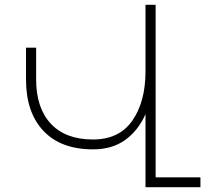

<svg xmlns="http://www.w3.org/2000/svg" viewBox="-20 -777 852 797"><path d="M812 -41V0H584V-303Q553 -234 499 -195.5Q445 -157 366 -157Q233 -157 160.5 -233.5Q88 -310 88 -447V-579H130V-447Q130 -329 191 -263.5Q252 -198 366 -198Q475 -198 529.5 -276.5Q584 -355 584 -481V-757H626V-41Z"/></svg>

Font: Montserrat arm2 ExtraLight
Style: Regular
Weight: 275
Designer: Julieta Ulanovsky
Foundry: Julieta Ulanovsky
Version: Version 6.000